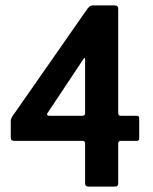

<svg xmlns="http://www.w3.org/2000/svg" viewBox="-20 -693 567 713"><path d="M308 0Q296 0 296 -12V-160Q296 -170 286 -170H32Q20 -170 20 -182V-243Q20 -251 25 -259.5Q30 -268 33 -271L305 -661Q311 -668 315 -670.5Q319 -673 325 -673H406Q419 -673 419 -660V-273Q419 -263 429 -263H488Q497 -263 497 -254V-179Q497 -170 488 -170H429Q419 -170 419 -160V-12Q419 0 407 0ZM163 -263H286Q296 -263 296 -273V-472Q296 -477 294 -477.5Q292 -478 290 -474L157 -274Q153 -268 156 -265.5Q159 -263 163 -263Z"/></svg>

Font: Glory Thin
Style: Bold
Weight: 700
Version: Version 1.011